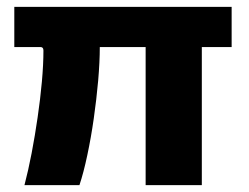

<svg xmlns="http://www.w3.org/2000/svg" viewBox="-20 -537 722 557"><path d="M652 -400.5H565.5V0H402.5V-400.5H269.5Q269.5 -357.5 264.8 -303.2Q260 -249 252 -193Q244 -137 233.2 -86.5Q222.5 -36 210.5 0H51Q62 -42 71.8 -92.8Q81.5 -143.5 89.2 -196.8Q97 -250 101.5 -300Q106 -350 106 -390.5Q106 -400.5 97.5 -400.5H21.5V-517H652Z"/></svg>

Font: Public Sans ExtraBold
Style: Regular
Weight: 800
Designer: The Public Sans Project Authors: Dan O. Williams and USWDS (Libre Franklin designed by Pablo Impallari and Rodrigo Fuenz
Version: Version 1.007